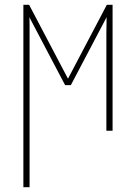

<svg xmlns="http://www.w3.org/2000/svg" viewBox="-20 -548 570 805"><path d="M78 237V-528H102L265 -218L428 -528H452V0H426V-409Q426 -424 426.5 -444.5Q427 -465 427 -476L277 -191H253L103 -476Q104 -465 104 -445.5Q104 -426 104 -410V237Z"/></svg>

Font: Noto Sans Mono Condensed Thin
Style: Regular
Weight: 100
Width: 3
Designer: Monotype Design Team
Foundry: Monotype Imaging Inc.
Version: Version 2.014; ttfautohint (v1.8.4.7-5d5b)